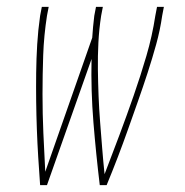

<svg xmlns="http://www.w3.org/2000/svg" viewBox="-20 -540 540 560"><path d="M97 0Q94 -41 91.5 -81.5Q89 -122 87.5 -163Q86 -204 85.5 -245Q85 -286 85.5 -327.5Q86 -369 88.5 -410.5Q91 -452 97 -494L102 -520H122L117 -494Q108 -436 106 -379Q104 -322 104 -265Q104 -208 106.5 -151.5Q109 -95 112 -39L249 -430Q250 -446 251.5 -462Q253 -478 255 -494L260 -520H280L275 -494Q269 -455 267 -416Q265 -377 265.5 -338Q266 -299 267.5 -260.5Q269 -222 272 -184Q275 -146 278 -108Q281 -70 285 -32Q307 -89 328.5 -146.5Q350 -204 370 -261.5Q390 -319 407 -377Q424 -435 433 -494L438 -520H458L453 -494Q447 -452 435.5 -410.5Q424 -369 410.5 -327.5Q397 -286 382.5 -245Q368 -204 353.5 -163Q339 -122 323.5 -81.5Q308 -41 291 0H271Q260 -91 252.5 -183Q245 -275 247 -368L117 0Z"/></svg>

Font: Iosevka SS18 Thin
Style: Italic
Weight: 100
Italic angle: -9°
Monospace: yes
Designer: Belleve Invis
Foundry: Belleve Invis
Version: Version 25.1.1; ttfautohint (v1.8.4)